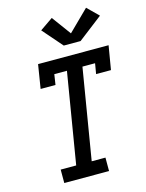

<svg xmlns="http://www.w3.org/2000/svg" viewBox="-142 -1074 885 1160"><g transform="rotate(-15 300.0 -494.5)"><path d="M112 0V-84H209L303 -651H224L214 -586H121L145 -735H586L561 -586H468L479 -651H400L306 -84H392V0ZM324 -803 216 -927 297 -983 385 -863 513 -989 582 -921 429 -803Z"/></g></svg>

Font: Iosevka Curly Slab MdExObl
Style: Regular
Weight: 500
Width: 7
Italic angle: -9°
Monospace: yes
Designer: Belleve Invis
Foundry: Belleve Invis
Version: Version 11.1.0; ttfautohint (v1.8.3)